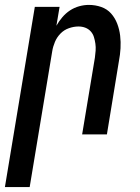

<svg xmlns="http://www.w3.org/2000/svg" viewBox="-52 -548 572 783"><path d="M-32 215 90 -520H191L178 -443Q188 -461 202 -477.5Q216 -494 233.5 -505.5Q251 -517 271 -522.5Q291 -528 310 -528Q337 -528 361 -519.5Q385 -511 401 -493Q417 -475 426 -451.5Q435 -428 438 -402.5Q441 -377 439.5 -351Q438 -325 433 -299L384 0H283L335 -313Q337 -327 338 -341.5Q339 -356 337 -370Q335 -384 331 -397Q327 -410 318 -420Q309 -430 296 -435Q283 -440 268 -440Q249 -440 229 -433Q209 -426 194.5 -411Q180 -396 172 -377Q164 -358 161 -339L69 215Z"/></svg>

Font: Iosevka Semibold Oblique
Style: Regular
Weight: 600
Italic angle: -9°
Monospace: yes
Designer: Belleve Invis
Foundry: Belleve Invis
Version: Version 32.5.0; ttfautohint (v1.8.4)